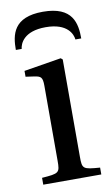

<svg xmlns="http://www.w3.org/2000/svg" viewBox="-79 -704 431 746"><g transform="rotate(-10 137.0 -331.0)"><path d="M274 -534C274 -593 263 -662 145 -662C27 -662 16 -593 16 -534H39C41 -554 58 -601 145 -601C232 -601 249 -554 251 -534ZM30 0H259V-27C192 -32 189 -34 189 -82V-466L182 -472L35 -448V-425L70 -420C94 -416 101 -412 101 -378V-82C101 -34 98 -32 30 -27Z"/></g></svg>

Font: erewhon
Style: Regular
Weight: 400
Version: Version 1.0.0